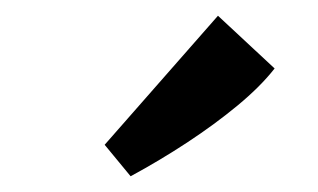

<svg xmlns="http://www.w3.org/2000/svg" viewBox="-20 -688 404 244"><path d="M113 -504 257 -668 329 -601Q311 -578 282 -554Q253 -530 218 -507Q183 -484 146 -464Z"/></svg>

Font: Yrsa
Style: Regular
Weight: 400
Designer: Anna Giedrys (Yrsa+Rasa design), David Brezina (Yrsa art-direction, Rasa art-direction, design)
Foundry: Rosetta Type Foundry
Version: Version 2.004